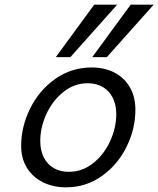

<svg xmlns="http://www.w3.org/2000/svg" viewBox="-20 -783 672 815"><path d="M369.6 -496.6Q423.8 -496.6 465.8 -474.9Q507.8 -453.1 531.2 -412.6Q554.7 -372.1 554.7 -317.4Q554.7 -235.8 517.1 -159.7Q479.5 -83.5 412.1 -35.6Q344.7 12.2 260.3 12.2Q206.1 12.2 162.8 -9Q119.6 -30.3 94.7 -70.1Q69.8 -109.9 69.8 -163.6Q69.8 -245.1 107.9 -322.3Q146 -399.4 214.4 -448Q282.7 -496.6 369.6 -496.6ZM150.9 -184.6Q150.9 -144.5 165.8 -115Q180.7 -85.4 208 -69.6Q235.4 -53.7 272 -53.7Q329.6 -53.7 375.7 -90.6Q421.9 -127.4 447.8 -184.6Q473.6 -241.7 473.6 -298.3Q473.6 -338.4 458.5 -368.2Q443.4 -397.9 416 -413.8Q388.7 -429.7 352.5 -429.7Q295.4 -429.7 249.3 -392.8Q203.1 -356 177 -299.1Q150.9 -242.2 150.9 -184.6ZM632.3 -763.2 433.6 -540.5H371.6L534.7 -763.2ZM477.5 -763.2 278.8 -540.5H216.8L379.9 -763.2Z"/></svg>

Font: Lesson One Light
Style: Italic
Weight: 300
Italic angle: -14°
Designer: But Ko, Victor Gaultney, Annie Olsen, Julie Remington, Don Collingsworth, Eric Hays, Becca Hirsbrunner
Version: Version 1.100